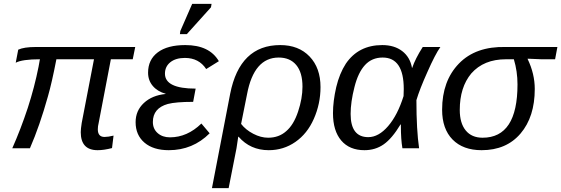

<svg xmlns="http://www.w3.org/2000/svg" viewBox="-20 -773 2926 1001"><path d="M490 -99Q490 -59 525 -59Q544 -59 572 -66L564 -1Q522 10 489 10Q401 10 401 -84Q401 -100 406 -132L470 -464H274Q250 -340 230 -271Q187 -117 136 0H44Q88 -99 125 -211Q160 -319 181 -425L188 -464Q96 -464 62 -446L75 -514Q105 -528 167 -528H685L672 -464H558L494 -130Q490 -115 490 -99Z M866 -57Q956 -57 1030 -129L1073 -78Q985 10 860 10Q779 10 733 -29.5Q687 -69 687 -136Q687 -196 730 -236Q773 -276 843 -283L844 -284Q801 -296 776.5 -325Q752 -354 752 -394Q752 -462 802.5 -500Q853 -538 946 -538Q1072 -538 1121 -454L1055 -413Q1017 -471 944 -471Q896 -471 868 -448.5Q840 -426 840 -389Q840 -311 1000 -311L987 -242Q897 -242 855 -231Q777 -209 777 -137Q777 -101 802 -79Q827 -57 866 -57ZM954 -595H918L920 -611L982 -753H1083L1080 -735Z M1441 -538Q1537 -538 1594 -478.5Q1651 -419 1651 -319Q1651 -232 1616 -153Q1582 -76 1520 -33Q1458 10 1381 10Q1285 10 1224 -60H1222L1213 0L1172 208H1085L1180 -284Q1230 -538 1441 -538ZM1433 -473Q1304 -473 1268 -282L1237 -127Q1261 -96 1300.5 -75.5Q1340 -55 1378 -55Q1434 -55 1472 -89Q1511 -122 1534 -191Q1557 -260 1557 -321Q1557 -395 1524.5 -434Q1492 -473 1433 -473Z M1973 -538Q2036 -538 2077 -506.5Q2118 -475 2128 -419H2129Q2145 -467 2184 -528H2276Q2249 -490 2208 -397Q2168 -308 2151 -251Q2151 -95 2165 0H2078Q2070 -46 2070 -116V-124H2068Q2024 -51 1980.5 -20.5Q1937 10 1880 10Q1802 10 1759 -40.5Q1716 -91 1716 -183Q1716 -245 1733 -319Q1750 -390 1783 -441Q1849 -538 1973 -538ZM1975 -473Q1919 -473 1883 -434Q1847 -395 1828 -319Q1808 -241 1808 -179Q1808 -58 1900 -58Q1954 -58 2003.5 -115.5Q2053 -173 2084 -272L2085 -309Q2085 -473 1975 -473Z M2491 10Q2394 10 2339.5 -45.5Q2285 -101 2285 -201Q2285 -351 2372.5 -441.5Q2460 -532 2617 -528H2886L2874 -464H2803L2731 -467V-465Q2768 -388 2768 -309Q2768 -164 2694 -77Q2620 10 2491 10ZM2496 -55Q2678 -55 2678 -333Q2678 -401 2659 -464H2618Q2502 -464 2437 -390Q2377 -318 2377 -200Q2377 -131 2408 -93Q2439 -55 2496 -55Z"/></svg>

Font: Libra Sans
Style: Italic
Weight: 400
Italic angle: -12°
Foundry: Context Ltd
Version: Version 1.002